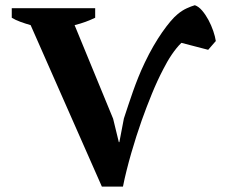

<svg xmlns="http://www.w3.org/2000/svg" viewBox="-20 -693 855 725"><path d="M715.8 -673.3Q730 -668.5 743.2 -653.1Q756.3 -637.7 767.1 -617.7Q777.8 -597.7 785.2 -576.2Q792.5 -554.7 794.9 -538.1L766.1 -504.9L665 -531.2Q655.8 -522.5 646.5 -511Q637.2 -499.5 628.4 -486.6Q619.6 -473.6 611.6 -459.7Q603.5 -445.8 596.7 -432.1Q573.7 -388.2 553.5 -338.6Q533.2 -289.1 515.1 -238.3Q504.9 -209.5 494.9 -178.2Q484.9 -147 475.6 -114.7Q466.3 -82.5 458.3 -50.5Q450.2 -18.6 444.3 11.7H364.7L95.7 -598.1Q76.7 -603.5 57.6 -610.4Q38.6 -617.2 24.4 -626V-662.1H339.4V-626Q323.2 -618.2 303.5 -610.8Q283.7 -603.5 261.7 -598.1L407.2 -244.6L428.7 -156.2H430.7L447.8 -245.6Q456.5 -272 464.8 -297.1Q473.1 -322.3 482.2 -347.9Q491.2 -373.5 502 -400.4Q512.7 -427.2 526.9 -457Q542.5 -489.7 559.3 -518.8Q576.2 -547.9 592.5 -571.3Q608.9 -594.7 623.8 -612.3Q638.7 -629.9 651.4 -640.1Q668 -653.8 685.1 -661.6Q702.1 -669.4 715.8 -673.3Z"/></svg>

Font: PT Astra Serif
Style: Bold
Weight: 700
Designer: A.Korolkova, I. Chaeva
Foundry: ParaType Ltd
Version: Version 1.002